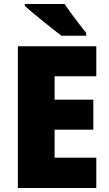

<svg xmlns="http://www.w3.org/2000/svg" viewBox="-20 -947 550 967"><path d="M465 0H70V-714H465V-563H255V-445H450V-294H255V-153H465ZM305 -927Q319 -906 339.5 -878Q360 -850 380.5 -824Q401 -798 414 -781V-767H290Q273 -779 248 -799Q223 -819 195.5 -841Q168 -863 144 -883.5Q120 -904 105 -917V-927Z"/></svg>

Font: Noto Sans Myanmar UI SemiCondensed Black
Style: Regular
Weight: 900
Width: 4
Designer: Monotype Design Team
Foundry: Monotype Imaging Inc.
Version: Version 2.103; ttfautohint (v1.8.4.7-5d5b)